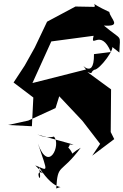

<svg xmlns="http://www.w3.org/2000/svg" viewBox="-20 -784 700 1089"><path d="M657 -486C660 -596 679 -547 569 -639C675 -632 606 -677 600 -716C467 -778 527 -771 516 -745L408 -747L247 -661L177 -514L120 -412L57 -316L169 -231L161 -68L25 -75L140 -100L295 -171L316 -238L447 -99L548 32L503 99L628 5L608 -35L610 -277L476 -375C511 -363 489 -372 514 -388C546 -387 643 -521 611 -522ZM513 -477C515 -312 417 -457 468 -390L164 -313L271 -549L511 -581C491 -502 551 -628 609 -489ZM224 199C167 165 226 298 201 164C300 321 360 259 299 285C308 139 322 209 438 54C350 103 430 100 339 27L320 102C442 -7 313 39 397 36L192 -21C260 9 296 -15 286 -9C328 36 256 202 195 30C255 207 253 182 180 154Z"/></svg>

Font: Asimov Silicon
Style: Regular
Weight: 400
Designer: Google
Version: Version 2.000980; 2014